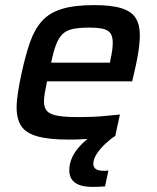

<svg xmlns="http://www.w3.org/2000/svg" viewBox="-20 -538 615 751"><path d="M249 8Q172 8 127 -4.5Q82 -17 63.5 -44.5Q45 -72 45 -117Q45 -144 50.5 -178.5Q56 -213 65 -254Q80 -323 97.5 -373Q115 -423 144 -455.5Q173 -488 222 -503Q271 -518 348 -518Q417 -518 456 -505.5Q495 -493 511 -467Q527 -441 527 -401Q527 -383 524.5 -360Q522 -337 517 -310.5Q512 -284 505 -254L497 -220H164Q159 -195 155.5 -175.5Q152 -156 152 -141Q152 -116 164.5 -103Q177 -90 206.5 -85Q236 -80 289 -80Q312 -80 340 -81Q368 -82 396.5 -85Q425 -88 449 -90L431 -7Q409 -3 378 0.5Q347 4 313.5 6Q280 8 249 8ZM180 -293H410L412 -304Q417 -326 419 -342Q421 -358 421 -371Q421 -396 411.5 -408.5Q402 -421 382 -425.5Q362 -430 329 -430Q289 -430 264 -424.5Q239 -419 224 -404Q209 -389 199 -362.5Q189 -336 180 -293ZM342 193Q308 193 288 184.5Q268 176 259.5 161.5Q251 147 251 128Q251 88 278 51Q305 14 354 -17L432 -7Q414 4 393.5 23Q373 42 359 63Q345 84 345 103Q345 115 354 122.5Q363 130 386 130Q389 130 393 130Q397 130 404 129L391 191Q379 192 366.5 192.5Q354 193 342 193Z"/></svg>

Font: Saira Thin Medium
Style: Italic
Weight: 500
Italic angle: -12°
Version: Version 1.101